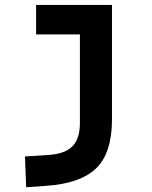

<svg xmlns="http://www.w3.org/2000/svg" viewBox="-20 -538 626 792"><path d="M87.9 234.4 83 107.4 180.7 101.1Q248.5 96.7 279.1 65.2Q309.6 33.7 309.6 -30.3V-396H128.9V-517.6H441.9V-45.9Q441.9 92.3 377.4 155.5Q313 218.8 170.9 228.5Z"/></svg>

Font: Cascadia Code PL
Style: Bold
Weight: 700
Monospace: yes
Designer: Aaron Bell
Foundry: Saja Typeworks
Version: Version 2404.023; ttfautohint (v1.8.4)